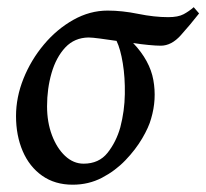

<svg xmlns="http://www.w3.org/2000/svg" viewBox="-20 -486 565 526"><path d="M525.4 -449.2Q501 -418 475.3 -389.4Q449.7 -360.8 420.4 -360.8Q407.7 -360.8 387 -362.8Q366.2 -364.7 344.7 -368.2Q390.6 -319.8 400.1 -266.8Q409.7 -213.9 394 -161.1Q387.7 -137.7 369.6 -106.9Q351.6 -76.2 323.7 -47.1Q295.9 -18.1 259.3 1Q222.7 20 179.2 20Q130.4 20 95.5 -4.6Q60.5 -29.3 42.2 -72Q23.9 -114.7 23.9 -168Q23.9 -219.7 44.4 -270.8Q64.9 -321.8 100.3 -364Q135.7 -406.2 180.9 -431.6Q226.1 -457 274.9 -457Q314.5 -457 358.6 -448Q402.8 -439 440.9 -439Q467.8 -439 482.9 -447Q498 -455.1 510.7 -466.3ZM309.6 -137.2Q321.3 -182.1 322 -228Q322.8 -273.9 316.4 -312.7Q310.1 -351.6 299.3 -374Q275.9 -377.4 253.9 -380.4Q231.9 -383.3 222.7 -383.3Q184.1 -382.8 158.9 -356Q133.8 -329.1 121.3 -286.1Q108.9 -243.2 108.9 -194.8Q108.9 -151.4 122.3 -115.7Q135.7 -80.1 158.4 -58.8Q181.2 -37.6 209 -37.6Q251 -37.6 274.7 -67.4Q298.3 -97.2 309.6 -137.2Z"/></svg>

Font: Gentium Book Plus
Style: Italic
Weight: 400
Italic angle: -8°
Designer: Victor Gaultney, Annie Olsen, Iska Routamaa, Becca Hirsbrunner
Foundry: SIL International
Version: Version 6.101